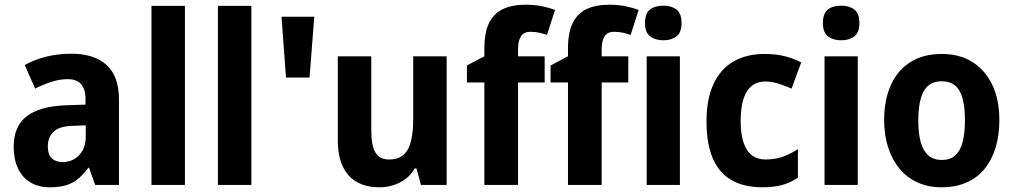

<svg xmlns="http://www.w3.org/2000/svg" viewBox="-20 -785 4303 815"><path d="M282 -557Q380 -557 432.5 -509Q485 -461 485 -363V0H384L358 -73H355Q334 -45 311.5 -26Q289 -7 260 1.5Q231 10 191 10Q144 10 109.5 -10.5Q75 -31 56.5 -70Q38 -109 38 -162Q38 -249 93.5 -291.5Q149 -334 258 -338L343 -341V-364Q343 -407 324 -428Q305 -449 268 -449Q234 -449 199.5 -438Q165 -427 129 -409L85 -509Q126 -532 176.5 -544.5Q227 -557 282 -557ZM293 -251Q233 -250 208 -226.5Q183 -203 183 -163Q183 -129 200 -113Q217 -97 246 -97Q287 -97 315.5 -126Q344 -155 344 -206V-253Z M765 0H623V-760H765Z M1047 0H905V-760H1047Z M1314 -714 1294 -456H1194L1175 -714Z M1876 -546V0H1767L1748 -70H1740Q1725 -43 1701.5 -25.5Q1678 -8 1650 1Q1622 10 1590 10Q1535 10 1495.5 -12Q1456 -34 1435 -78.5Q1414 -123 1414 -190V-546H1556V-228Q1556 -168 1573.5 -138Q1591 -108 1631 -108Q1671 -108 1693.5 -128.5Q1716 -149 1725 -187.5Q1734 -226 1734 -282V-546Z M2292 -435H2179V0H2036V-435H1962V-507L2036 -546V-578Q2036 -648 2056.5 -688.5Q2077 -729 2116 -747Q2155 -765 2211 -765Q2249 -765 2280.5 -758.5Q2312 -752 2336 -743L2302 -637Q2287 -642 2269.5 -646Q2252 -650 2231 -650Q2204 -650 2191.5 -631Q2179 -612 2179 -577V-546H2292ZM2647 -435H2534V0H2391V-435H2317V-507L2391 -546V-578Q2391 -648 2411.5 -688.5Q2432 -729 2471 -747Q2510 -765 2566 -765Q2604 -765 2635.5 -758.5Q2667 -752 2691 -743L2657 -637Q2642 -642 2624.5 -646Q2607 -650 2586 -650Q2559 -650 2546.5 -631Q2534 -612 2534 -577V-546H2647ZM2866 -546V0H2725V-546ZM2796 -761Q2830 -761 2851.5 -744.5Q2873 -728 2873 -687Q2873 -647 2851.5 -630.5Q2830 -614 2796 -614Q2762 -614 2740 -630.5Q2718 -647 2718 -687Q2718 -728 2739 -744.5Q2760 -761 2796 -761Z M3215 10Q3139 10 3086 -20Q3033 -50 3006 -112Q2979 -174 2979 -270Q2979 -364 3008.5 -428Q3038 -492 3093.5 -524Q3149 -556 3225 -556Q3275 -556 3313 -546Q3351 -536 3381 -520L3340 -409Q3310 -422 3282.5 -430.5Q3255 -439 3228 -439Q3194 -439 3170.5 -420Q3147 -401 3135.5 -364Q3124 -327 3124 -271Q3124 -217 3136 -180.5Q3148 -144 3171.5 -126Q3195 -108 3229 -108Q3269 -108 3302 -119.5Q3335 -131 3367 -152V-31Q3335 -9 3299.5 0.5Q3264 10 3215 10Z M3621 -546V0H3480V-546ZM3551 -761Q3585 -761 3606.5 -744.5Q3628 -728 3628 -687Q3628 -647 3606.5 -630.5Q3585 -614 3551 -614Q3517 -614 3495 -630.5Q3473 -647 3473 -687Q3473 -728 3494 -744.5Q3515 -761 3551 -761Z M4222 -274Q4222 -210 4206 -158Q4190 -106 4159 -68Q4128 -30 4082 -10Q4036 10 3977 10Q3921 10 3876 -10Q3831 -30 3799.5 -67.5Q3768 -105 3750.5 -157.5Q3733 -210 3733 -275Q3733 -362 3762 -425Q3791 -488 3845.5 -522Q3900 -556 3978 -556Q4051 -556 4105 -523.5Q4159 -491 4190.5 -428Q4222 -365 4222 -274ZM3878 -273Q3878 -218 3888.5 -181Q3899 -144 3921 -125Q3943 -106 3978 -106Q4013 -106 4034.5 -125Q4056 -144 4066 -181.5Q4076 -219 4076 -274Q4076 -330 4066 -367Q4056 -404 4034 -422Q4012 -440 3977 -440Q3925 -440 3901.5 -398.5Q3878 -357 3878 -273Z"/></svg>

Font: Noto Sans SemiCondensed
Style: Regular
Weight: 400
Width: 4
Version: Version 2.013